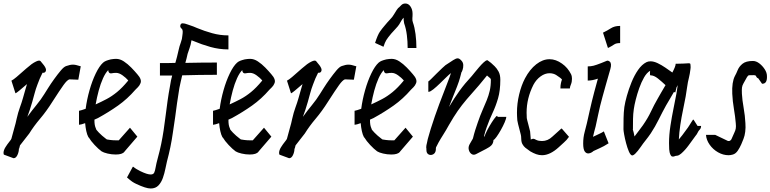

<svg xmlns="http://www.w3.org/2000/svg" viewBox="-30 -866 4398 1096"><path d="M47 37 -7 17H-8Q-10 11 -10 8Q-10 -8 1 -25.5Q12 -43 23 -56.5Q34 -70 35 -74Q43 -106 51.5 -134.5Q60 -163 65 -188Q73 -224 83.5 -252.5Q94 -281 101 -306Q107 -326 112.5 -346.5Q118 -367 124 -386Q69 -338 60 -334H58L35 -406H36Q46 -411 64.5 -426.5Q83 -442 120 -475Q137 -490 150 -499.5Q163 -509 176 -515Q195 -524 201.5 -517Q208 -510 221 -493Q234 -475 232.5 -465Q231 -455 224 -452Q217 -449 213 -451Q196 -418 184 -384Q174 -358 167.5 -333Q161 -308 154 -284Q147 -259 140 -238.5Q133 -218 126 -199Q152 -235 178 -266.5Q204 -298 223 -329Q230 -340 245 -364Q260 -388 279.5 -415Q299 -442 317 -463.5Q335 -485 348 -489Q360 -493 368.5 -495Q377 -497 386 -497Q395 -497 404 -495Q413 -493 429 -488H431L417 -411L366 -413Q353 -409 332.5 -380.5Q312 -352 269 -285Q235 -231 199 -188.5Q163 -146 137 -104L84 -36Q83 -30 81.5 -25.5Q80 -21 79 -17L78 -18Q78 1 69.5 19Q61 37 48 37Z M631 16Q607 16 584 10.5Q561 5 550 -2Q532 -15 510 -38.5Q488 -62 477 -81L475 -82Q467 -97 462.5 -118Q458 -139 456 -163Q445 -159 436 -156.5Q427 -154 423 -154H421V-234H423Q426 -234 436.5 -237.5Q447 -241 459 -245Q466 -298 481 -351Q496 -404 516.5 -446.5Q537 -489 558 -508Q566 -515 576 -519Q586 -523 602 -527Q619 -530 633 -530Q655 -530 677 -515.5Q699 -501 719 -480.5Q739 -460 754 -442Q781 -412 772 -391Q767 -378 757.5 -368.5Q748 -359 743 -354Q697 -301 644 -263.5Q591 -226 529 -192Q525 -190 509 -183Q509 -164 511 -153Q513 -142 518 -131Q517 -127 534.5 -109Q552 -91 572 -76L580 -70Q585 -69 600 -67Q615 -65 631 -65H648L712 -137L754 -86L680 0H681Q668 16 631 16ZM516 -270Q549 -285 578.5 -300.5Q608 -316 638 -340.5Q668 -365 701 -405L702 -407Q689 -422 669.5 -436Q650 -450 633 -450Q628 -450 620 -449.5Q612 -449 610 -448Q597 -445 592 -452.5Q587 -460 588 -466Q572 -450 558 -419Q544 -388 533.5 -349Q523 -310 516 -270Z M830 210Q803 210 748 184Q735 178 724 170.5Q713 163 695 147L728 86H731Q739 93 749 99Q759 105 771 111Q810 130 830 130Q845 130 850 120Q855 110 858.5 89Q862 68 871 35Q882 -5 890 -43.5Q898 -82 904 -122Q911 -170 916 -210Q921 -250 926.5 -290Q932 -330 941 -378Q943 -392 946 -407Q949 -422 953 -435H883V-506H885Q907 -506 928 -506Q949 -506 971 -507Q976 -524 980.5 -542Q985 -560 989 -578Q994 -602 1002 -623Q1010 -644 1011 -663Q1012 -670 1012.5 -675.5Q1013 -681 1013 -686Q1013 -696 1008 -701Q1006 -703 1002 -707.5Q998 -712 999 -719Q1001 -733 1012.5 -733Q1024 -733 1042 -726Q1064 -719 1073.5 -715Q1083 -711 1095 -706Q1136 -689 1181 -676.5Q1226 -664 1272 -664H1274V-584H1272Q1221 -584 1171 -598Q1121 -612 1074 -632Q1072 -633 1069 -634Q1066 -635 1063 -636Q1059 -609 1051.5 -589.5Q1044 -570 1041 -559Q1038 -546 1035 -533Q1032 -520 1028 -507Q1073 -508 1117.5 -508.5Q1162 -509 1206 -509H1208V-439H1206Q1109 -439 1010 -436Q1006 -417 1001.5 -399Q997 -381 994 -364Q986 -316 980.5 -276.5Q975 -237 970 -198Q965 -159 957 -110Q951 -67 942.5 -26Q934 15 923 56Q919 72 914 97.5Q909 123 900 149Q891 175 874.5 192.5Q858 210 830 210Z M1396 16Q1372 16 1349 10.5Q1326 5 1315 -2Q1297 -15 1275 -38.5Q1253 -62 1242 -81L1240 -82Q1232 -97 1227.5 -118Q1223 -139 1221 -163Q1210 -159 1201 -156.5Q1192 -154 1188 -154H1186V-234H1188Q1191 -234 1201.5 -237.5Q1212 -241 1224 -245Q1231 -298 1246 -351Q1261 -404 1281.5 -446.5Q1302 -489 1323 -508Q1331 -515 1341 -519Q1351 -523 1367 -527Q1384 -530 1398 -530Q1420 -530 1442 -515.5Q1464 -501 1484 -480.5Q1504 -460 1519 -442Q1546 -412 1537 -391Q1532 -378 1522.5 -368.5Q1513 -359 1508 -354Q1462 -301 1409 -263.5Q1356 -226 1294 -192Q1290 -190 1274 -183Q1274 -164 1276 -153Q1278 -142 1283 -131Q1282 -127 1299.5 -109Q1317 -91 1337 -76L1345 -70Q1350 -69 1365 -67Q1380 -65 1396 -65H1413L1477 -137L1519 -86L1445 0H1446Q1433 16 1396 16ZM1281 -270Q1314 -285 1343.5 -300.5Q1373 -316 1403 -340.5Q1433 -365 1466 -405L1467 -407Q1454 -422 1434.5 -436Q1415 -450 1398 -450Q1393 -450 1385 -449.5Q1377 -449 1375 -448Q1362 -445 1357 -452.5Q1352 -460 1353 -466Q1337 -450 1323 -419Q1309 -388 1298.5 -349Q1288 -310 1281 -270Z M1620 37 1566 17H1565Q1563 11 1563 8Q1563 -8 1574 -25.5Q1585 -43 1596 -56.5Q1607 -70 1608 -74Q1616 -106 1624.5 -134.5Q1633 -163 1638 -188Q1646 -224 1656.5 -252.5Q1667 -281 1674 -306Q1680 -326 1685.5 -346.5Q1691 -367 1697 -386Q1642 -338 1633 -334H1631L1608 -406H1609Q1619 -411 1637.5 -426.5Q1656 -442 1693 -475Q1710 -490 1723 -499.5Q1736 -509 1749 -515Q1768 -524 1774.5 -517Q1781 -510 1794 -493Q1807 -475 1805.5 -465Q1804 -455 1797 -452Q1790 -449 1786 -451Q1769 -418 1757 -384Q1747 -358 1740.5 -333Q1734 -308 1727 -284Q1720 -259 1713 -238.5Q1706 -218 1699 -199Q1725 -235 1751 -266.5Q1777 -298 1796 -329Q1803 -340 1818 -364Q1833 -388 1852.5 -415Q1872 -442 1890 -463.5Q1908 -485 1921 -489Q1933 -493 1941.5 -495Q1950 -497 1959 -497Q1968 -497 1977 -495Q1986 -493 2002 -488H2004L1990 -411L1939 -413Q1926 -409 1905.5 -380.5Q1885 -352 1842 -285Q1808 -231 1772 -188.5Q1736 -146 1710 -104L1657 -36Q1656 -30 1654.5 -25.5Q1653 -21 1652 -17L1651 -18Q1651 1 1642.5 19Q1634 37 1621 37Z M2204 16Q2180 16 2157 10.5Q2134 5 2123 -2Q2105 -15 2083 -38.5Q2061 -62 2050 -81L2048 -82Q2040 -97 2035.5 -118Q2031 -139 2029 -163Q2018 -159 2009 -156.5Q2000 -154 1996 -154H1994V-234H1996Q1999 -234 2009.5 -237.5Q2020 -241 2032 -245Q2039 -298 2054 -351Q2069 -404 2089.5 -446.5Q2110 -489 2131 -508Q2139 -515 2149 -519Q2159 -523 2175 -527Q2192 -530 2206 -530Q2228 -530 2250 -515.5Q2272 -501 2292 -480.5Q2312 -460 2327 -442Q2354 -412 2345 -391Q2340 -378 2330.5 -368.5Q2321 -359 2316 -354Q2270 -301 2217 -263.5Q2164 -226 2102 -192Q2098 -190 2082 -183Q2082 -164 2084 -153Q2086 -142 2091 -131Q2090 -127 2107.5 -109Q2125 -91 2145 -76L2153 -70Q2158 -69 2173 -67Q2188 -65 2204 -65H2221L2285 -137L2327 -86L2253 0H2254Q2241 16 2204 16ZM2089 -270Q2122 -285 2151.5 -300.5Q2181 -316 2211 -340.5Q2241 -365 2274 -405L2275 -407Q2262 -422 2242.5 -436Q2223 -450 2206 -450Q2201 -450 2193 -449.5Q2185 -449 2183 -448Q2170 -445 2165 -452.5Q2160 -460 2161 -466Q2145 -450 2131 -419Q2117 -388 2106.5 -349Q2096 -310 2089 -270ZM2297 -592Q2297 -629 2292.5 -665.5Q2288 -702 2277 -733Q2275 -741 2274.5 -749Q2274 -757 2274 -765Q2267 -758 2260.5 -747Q2254 -736 2249 -727Q2242 -716 2228.5 -702Q2215 -688 2203 -674Q2183 -650 2175 -637Q2167 -624 2159 -599L2111 -621Q2126 -667 2138.5 -685Q2151 -703 2165 -719Q2184 -742 2193.5 -751.5Q2203 -761 2209 -769Q2212 -772 2219 -784Q2226 -796 2234.5 -809Q2243 -822 2250 -826Q2252 -828 2261 -837Q2270 -846 2284 -846Q2302 -846 2313.5 -828.5Q2325 -811 2325 -788Q2325 -769 2325 -768.5Q2325 -768 2324 -783Q2325 -772 2324 -760.5Q2323 -749 2327 -738Q2337 -710 2342 -671.5Q2347 -633 2347 -592Z M2687 14Q2673 21 2661.5 13Q2650 5 2646 -11Q2642 -27 2651 -43Q2660 -60 2664.5 -66.5Q2669 -73 2670 -77Q2676 -102 2683 -124Q2690 -146 2697 -166Q2711 -207 2724.5 -237.5Q2738 -268 2748.5 -294Q2759 -320 2765.5 -347.5Q2772 -375 2772 -411Q2772 -416 2768 -419.5Q2764 -423 2750 -435Q2744 -428 2732 -413Q2720 -398 2704 -379Q2663 -333 2634.5 -299.5Q2606 -266 2583 -233Q2560 -200 2533 -153Q2516 -122 2500 -97Q2484 -72 2473 -52Q2466 -39 2463.5 -33.5Q2461 -28 2459 -25Q2458 -21 2458 -18Q2458 -15 2458 -11Q2456 8 2442.5 15Q2429 22 2416.5 15.5Q2404 9 2404 -11V-17Q2402 -24 2404 -36Q2405 -40 2405.5 -43Q2406 -46 2407 -49Q2411 -72 2418 -93.5Q2425 -115 2429 -131Q2452 -204 2477.5 -272Q2503 -340 2527 -401Q2530 -409 2535 -422Q2540 -435 2544 -448H2543Q2535 -442 2518 -425.5Q2501 -409 2481 -389.5Q2461 -370 2443.5 -356Q2426 -342 2417 -342H2415V-402H2417Q2418 -402 2431 -415Q2444 -428 2461.5 -445.5Q2479 -463 2494 -477Q2509 -491 2513 -494Q2542 -513 2557.5 -523Q2573 -533 2582.5 -533Q2592 -533 2603 -521Q2614 -510 2614.5 -495Q2615 -480 2610.5 -467Q2606 -454 2602 -449H2603Q2599 -433 2596 -422.5Q2593 -412 2589.5 -401Q2586 -390 2579 -372Q2567 -342 2555.5 -313Q2544 -284 2533 -255Q2563 -306 2593 -347.5Q2623 -389 2664 -433Q2668 -438 2679 -451.5Q2690 -465 2704 -481.5Q2718 -498 2731 -510Q2744 -522 2751 -522H2753L2773 -507Q2781 -500 2793.5 -488Q2806 -476 2816 -457.5Q2826 -439 2826 -411Q2826 -349 2813 -304.5Q2800 -260 2782 -222Q2764 -184 2748 -139Q2739 -115 2733 -89Q2733 -89 2735 -85Q2740 -101 2752 -124Q2764 -147 2777.5 -168Q2791 -189 2800.5 -199.5Q2810 -210 2810 -199H2860Q2860 -189 2851 -168Q2842 -147 2829 -124Q2816 -101 2804.5 -85Q2793 -69 2787 -67Q2786 -48 2775.5 -37Q2765 -26 2744 -15.5Q2723 -5 2687 14Z M3064 20Q3047 20 3030.5 14Q3014 8 2997 -2Q2978 -15 2968.5 -23Q2959 -31 2953 -42Q2946 -53 2945.5 -72Q2945 -91 2943 -97Q2939 -115 2933 -136Q2927 -157 2923 -179Q2922 -193 2921.5 -203Q2921 -213 2921 -223Q2921 -275 2933.5 -327Q2946 -379 2967 -419Q2994 -470 3031 -499Q3068 -528 3107 -528Q3143 -528 3178 -503Q3211 -480 3230 -442Q3233 -435 3234 -428.5Q3235 -422 3235 -416Q3235 -398 3229 -384Q3223 -370 3223 -361H3169Q3169 -378 3172 -391.5Q3175 -405 3178 -412Q3174 -417 3167 -422.5Q3160 -428 3146 -437Q3139 -442 3128.5 -445Q3118 -448 3107 -448Q3081 -448 3056 -430Q3031 -412 3015 -382Q2976 -305 2976 -223Q2976 -216 2976.5 -208Q2977 -200 2977 -192Q2979 -180 2984.5 -161Q2990 -142 2996 -116L3000 -69Q3003 -72 3011 -73.5Q3019 -75 3032 -67Q3044 -61 3064 -61Q3097 -61 3123 -86Q3146 -107 3158 -117.5Q3170 -128 3174 -132H3177L3218 -85Q3205 -66 3189 -52.5Q3173 -39 3160 -26Q3110 20 3064 20Z M3440 -593 3412 -680H3413Q3436 -691 3457 -704.5Q3478 -718 3508 -718H3510V-620H3508Q3487 -620 3475.5 -612Q3464 -604 3443 -593ZM3358 -4Q3346 7 3332 9.5Q3318 12 3308.5 -0.5Q3299 -13 3299 -47Q3299 -82 3307.5 -113Q3316 -144 3320 -162Q3330 -206 3336.5 -235.5Q3343 -265 3349 -289Q3355 -313 3362 -340Q3369 -367 3380 -406Q3381 -409 3381.5 -411.5Q3382 -414 3383 -417Q3351 -406 3325 -406V-487Q3343 -487 3358.5 -491Q3374 -495 3402 -506Q3427 -516 3434 -519Q3441 -522 3451 -514Q3463 -503 3454 -471.5Q3445 -440 3429 -384Q3417 -342 3409.5 -314Q3402 -286 3396 -262.5Q3390 -239 3384.5 -211.5Q3379 -184 3370 -144Q3366 -129 3362 -114Q3358 -99 3355 -85Q3373 -94 3389 -101Q3405 -108 3417 -116L3444 -48Q3416 -30 3394 -20.5Q3372 -11 3358 -4Z M3826 24Q3805 34 3798 19Q3791 5 3790 -14Q3789 -33 3789 -49Q3789 -95 3797 -147.5Q3805 -200 3815 -248.5Q3825 -297 3831 -330Q3833 -343 3835 -355.5Q3837 -368 3839 -381Q3838 -377 3836 -374Q3834 -371 3832 -368L3825 -339H3822Q3821 -340 3820 -340Q3819 -340 3817 -341Q3804 -318 3792 -298Q3780 -278 3772 -264Q3750 -224 3730 -183.5Q3710 -143 3685 -105Q3670 -83 3655 -64.5Q3640 -46 3628 -28Q3591 25 3577 21Q3568 18 3559.5 -2Q3551 -22 3544 -48.5Q3537 -75 3533 -97.5Q3529 -120 3529 -128Q3529 -159 3529.5 -191.5Q3530 -224 3534 -255Q3538 -282 3548.5 -319.5Q3559 -357 3575 -396.5Q3591 -436 3612.5 -467Q3634 -498 3660 -511Q3670 -516 3683 -516Q3702 -516 3724 -505.5Q3746 -495 3768 -480Q3790 -465 3808 -452Q3827 -488 3827 -502H3829Q3880 -503 3895.5 -504.5Q3911 -506 3911 -500Q3911 -499 3912 -489.5Q3913 -480 3911 -469Q3910 -458 3907.5 -445.5Q3905 -433 3903 -424Q3896 -397 3892.5 -370Q3889 -343 3884 -315Q3878 -281 3869 -239Q3860 -197 3853.5 -153Q3847 -109 3845 -70Q3854 -80 3864.5 -94Q3875 -108 3897 -138Q3898 -139 3904.5 -149.5Q3911 -160 3918 -171Q3925 -182 3926 -183H3929L3952 -147H3972Q3972 -134 3964 -126Q3957 -119 3952.5 -109Q3948 -99 3940 -90Q3921 -64 3901 -36.5Q3881 -9 3858 11Q3846 21 3837 22.5Q3828 24 3826 24ZM3592 -87Q3609 -110 3621 -125.5Q3633 -141 3640 -151Q3669 -193 3686 -229.5Q3703 -266 3725 -304Q3733 -319 3745 -339Q3757 -359 3769 -380Q3748 -400 3725.5 -418Q3703 -436 3683 -436Q3680 -436 3680 -447Q3680 -458 3681 -462Q3662 -451 3646.5 -424Q3631 -397 3619 -363Q3607 -329 3599 -297Q3591 -265 3588 -243Q3584 -215 3583.5 -187.5Q3583 -160 3583 -128H3582Q3584 -122 3587 -110.5Q3590 -99 3592 -87Z M4129 20Q4098 20 4069 3.5Q4040 -13 4021 -40Q4002 -67 4000 -96H4053L4126 -61H4133Q4143 -65 4146 -73Q4149 -81 4162 -109Q4168 -121 4170 -132.5Q4172 -144 4170 -163Q4167 -200 4159.5 -244Q4152 -288 4150 -331Q4147 -397 4165 -432Q4173 -446 4181 -466Q4189 -486 4208.5 -502Q4228 -518 4268 -518Q4286 -518 4304 -504.5Q4322 -491 4335 -471Q4348 -451 4348 -432Q4350 -388 4322 -388H4320L4299 -418H4300Q4291 -421 4289 -425.5Q4287 -430 4284.5 -433.5Q4282 -437 4272 -437Q4253 -437 4246.5 -436.5Q4240 -436 4234.5 -426.5Q4229 -417 4214 -390Q4207 -378 4205.5 -366Q4204 -354 4205 -331Q4207 -295 4215 -250Q4223 -205 4225 -163Q4227 -138 4224 -114Q4221 -90 4214 -73Q4210 -62 4201.5 -42.5Q4193 -23 4181.5 -6Q4170 11 4154 16Q4141 20 4129 20Z"/></svg>

Font: Syne Tactile
Style: Regular
Weight: 400
Designer: Lucas Descroix
Foundry: Bonjour Monde
Version: Version 2.100; ttfautohint (v1.8.3)